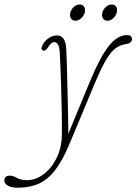

<svg xmlns="http://www.w3.org/2000/svg" viewBox="-141 -608 622 875"><path d="M270.5 -240.5Q316 -350 355.2 -399Q394.5 -448 437 -448Q460.5 -448 460.5 -429.5Q460.5 -411 430.5 -406.5Q407 -403 387 -389Q367 -375 344.8 -339Q322.5 -303 293 -233L175 49.5Q144 123.5 110.5 167Q77 210.5 35.8 229Q-5.5 247.5 -60 247.5Q-89 247.5 -105 238.2Q-121 229 -121 215Q-121 192.5 -96.5 192.5Q-81.5 192.5 -64 202.8Q-46.5 213 -16.5 213Q21 213 57 186.5Q93 160 116.5 113Q140 66 141 6Q141.5 -34.5 140.5 -95.8Q139.5 -157 137.2 -227.2Q135 -297.5 131.5 -364.5Q130.5 -392.5 123.8 -404.2Q117 -416 106.5 -416Q92 -416 76.5 -390.5Q65 -374 55 -377.5Q44.5 -381 50.5 -396.5Q57.5 -416 76.5 -431.2Q95.5 -446.5 119 -446.5Q157.5 -446.5 161 -385Q162.5 -357.5 163.8 -312.8Q165 -268 166.2 -214Q167.5 -160 168.8 -104Q170 -48 170.5 1.5ZM203 -513.5Q188 -513.5 181.8 -524.8Q175.5 -536 179.5 -550.5Q183.5 -565.5 195.5 -576.5Q207.5 -587.5 222 -587.5Q236.5 -587.5 242.8 -576.5Q249 -565.5 245 -550.5Q241 -536 229 -524.8Q217 -513.5 203 -513.5ZM348.5 -513.5Q334 -513.5 327.8 -524.8Q321.5 -536 325.5 -550.5Q329.5 -565.5 341.5 -576.5Q353.5 -587.5 368 -587.5Q382.5 -587.5 388.8 -576.5Q395 -565.5 391 -550.5Q387 -536 375 -524.8Q363 -513.5 348.5 -513.5Z"/></svg>

Font: Fraunces 72pt SuperSoft Thin
Style: Italic
Weight: 100
Italic angle: -16°
Version: Version 1.000;[b76b70a41]